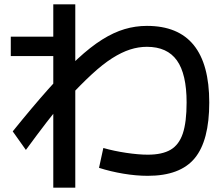

<svg xmlns="http://www.w3.org/2000/svg" viewBox="-20 -805 1040 890"><path d="M665 10Q611 10 551.5 0Q492 -10 439 -27L459 -119Q508 -105 565 -96.5Q622 -88 665 -88Q732 -88 771 -111Q810 -134 827.5 -186.5Q845 -239 845 -330Q845 -462 800 -525Q755 -588 661 -588Q622 -588 583 -575.5Q544 -563 500.5 -535.5Q457 -508 406 -461Q355 -414 291 -345H283Q242 -298 197 -239.5Q152 -181 100 -110L39 -196Q131 -310 204.5 -392.5Q278 -475 339 -531.5Q400 -588 453.5 -621.5Q507 -655 557.5 -670Q608 -685 661 -685Q806 -685 878 -596Q950 -507 950 -330Q950 -153 882.5 -71.5Q815 10 665 10ZM227 65V-545H30V-635H227V-785H329V65Z"/></svg>

Font: M PLUS 1 Code Medium
Style: Regular
Weight: 500
Designer: Coji Morishita
Foundry: UNDERFOREST DESIGN
Version: Version 1.002